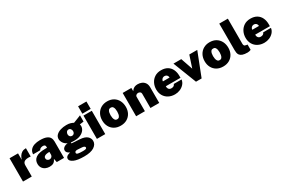

<svg xmlns="http://www.w3.org/2000/svg" viewBox="125 -2130 5434 3688"><g transform="rotate(-30 2842.0 -286.0)"><path d="M50 0V-517H238V-374Q250 -415.5 272.2 -450.2Q294.5 -485 329 -506Q363.5 -527 411.5 -527Q415 -527 417 -527Q419 -527 419 -527V-343Q417.5 -343.5 416.2 -343.5Q415 -343.5 412.5 -344Q358 -349.5 324.8 -343Q291.5 -336.5 274 -321.8Q256.5 -307 250.5 -287.8Q244.5 -268.5 244.5 -248V0Z M638 10Q589.5 10 548.8 -9Q508 -28 483.8 -64.8Q459.5 -101.5 459.5 -155Q459.5 -239 526.2 -285.5Q593 -332 734 -332H774V-354Q774 -379 760.2 -390.5Q746.5 -402 717 -401Q697 -400.5 673 -391.5Q649 -382.5 637 -356H479.5Q482.5 -417 516 -454.8Q549.5 -492.5 604.5 -509.8Q659.5 -527 726 -527Q816 -527 867 -506.5Q918 -486 939 -449.8Q960 -413.5 960 -366V0H799L782 -82Q759 -29.5 725 -9.8Q691 10 638 10ZM706.5 -113Q720.5 -113 732.8 -118Q745 -123 754 -131.8Q763 -140.5 768.2 -151.5Q773.5 -162.5 774 -175V-240H743Q727.5 -240 703.5 -234.2Q679.5 -228.5 660.8 -214.5Q642 -200.5 642 -175Q642 -146 661.8 -129.5Q681.5 -113 706.5 -113Z M1314 171Q1161 171 1086 136.2Q1011 101.5 1011 52Q1011 27 1025.5 10.8Q1040 -5.5 1059.5 -14.5Q1079 -23.5 1095 -27.5Q1111 -31.5 1114 -32Q1106.5 -36 1089 -45.5Q1071.5 -55 1056.2 -72.8Q1041 -90.5 1041 -119Q1041 -150 1070.2 -176Q1099.5 -202 1160 -210Q1104 -235 1076.5 -279Q1049 -323 1049 -364Q1049 -416 1085.5 -452Q1122 -488 1181.8 -506.5Q1241.5 -525 1312 -525Q1367.5 -525 1401.5 -514Q1435.5 -503 1464 -488Q1478.5 -493.5 1498.8 -501.2Q1519 -509 1542.2 -518Q1565.5 -527 1589 -536.5Q1612.5 -546 1634 -555L1633 -417L1545 -405Q1548 -394 1549.5 -381.8Q1551 -369.5 1551 -365Q1551 -321 1522.5 -280.2Q1494 -239.5 1438 -213.2Q1382 -187 1300 -187Q1288 -187 1266 -187.8Q1244 -188.5 1231 -190Q1223.5 -188.5 1220.2 -186.8Q1217 -185 1217 -181Q1217 -170.5 1239.5 -168.5Q1262 -166.5 1300 -164Q1313.5 -163.5 1341.8 -162Q1370 -160.5 1403 -158Q1510.5 -150.5 1559.8 -106.8Q1609 -63 1609 -3Q1609 72 1535 121.5Q1461 171 1314 171ZM1344 69Q1395 69 1410 60Q1425 51 1425 37Q1425 20.5 1408 10.2Q1391 0 1361 -2L1267 -8Q1240 -9.5 1225.5 -3.8Q1211 2 1205.5 11.2Q1200 20.5 1200 29Q1200 53.5 1235 61.2Q1270 69 1344 69ZM1306 -289Q1334 -289 1351 -308.5Q1368 -328 1368 -357Q1368 -386.5 1351 -408.2Q1334 -430 1306 -430Q1278.5 -430 1261.2 -408.2Q1244 -386.5 1244 -357Q1244 -328 1261.2 -308.5Q1278.5 -289 1306 -289Z M1689 0V-517H1874V0ZM1689 -559V-723H1874V-559Z M2216 10Q2136 10 2077.2 -24Q2018.5 -58 1986.2 -117.8Q1954 -177.5 1954 -255Q1954 -336.5 1987.8 -397.8Q2021.5 -459 2080.8 -493Q2140 -527 2217 -527Q2298 -527 2356.8 -491.8Q2415.5 -456.5 2447.2 -395Q2479 -333.5 2479 -255Q2479 -178 2446.8 -118.2Q2414.5 -58.5 2355.5 -24.2Q2296.5 10 2216 10ZM2217 -131Q2248 -131 2263.8 -152.2Q2279.5 -173.5 2284.8 -204Q2290 -234.5 2290 -262Q2290 -290 2284.8 -319.2Q2279.5 -348.5 2263.8 -368.2Q2248 -388 2217 -388Q2185.5 -388 2169.8 -368.2Q2154 -348.5 2148.5 -319.2Q2143 -290 2143 -262Q2143 -234.5 2148.5 -204Q2154 -173.5 2169.8 -152.2Q2185.5 -131 2217 -131Z M2559 0V-517H2751.5V-445.5Q2762.5 -462 2779.5 -479Q2796.5 -496 2823.5 -507.5Q2850.5 -519 2891 -519Q2936.5 -519 2977.8 -501.5Q3019 -484 3045.2 -445.5Q3071.5 -407 3071.5 -344V0H2876.5V-317.5Q2876.5 -343 2857.5 -356.5Q2838.5 -370 2816.5 -370Q2802.5 -370 2787.8 -364Q2773 -358 2763.2 -346.2Q2753.5 -334.5 2753.5 -317.5V0Z M3420.5 10Q3340 10 3278.8 -22.8Q3217.5 -55.5 3183.5 -114.5Q3149.5 -173.5 3149.5 -252Q3149.5 -326 3180.8 -388.5Q3212 -451 3270.8 -489Q3329.5 -527 3412.5 -527Q3497 -527 3553.5 -492Q3610 -457 3638.2 -396.2Q3666.5 -335.5 3666.5 -259V-214H3340.5Q3340 -183 3350 -163.5Q3360 -144 3377.2 -135Q3394.5 -126 3415.5 -126Q3442 -126 3463.2 -136Q3484.5 -146 3496.5 -176H3668.5Q3660.5 -118.5 3623 -76.8Q3585.5 -35 3531.8 -12.5Q3478 10 3420.5 10ZM3339.5 -323H3487Q3487 -342.5 3478.5 -359.2Q3470 -376 3453.5 -386Q3437 -396 3412.5 -396Q3392.5 -396 3376 -386Q3359.5 -376 3349.5 -359.2Q3339.5 -342.5 3339.5 -323Z M3886.5 0 3685.5 -517H3858.5L3949.5 -253L4036.5 -517H4213L4011.5 0Z M4488.5 10Q4408.5 10 4349.8 -24Q4291 -58 4258.8 -117.8Q4226.5 -177.5 4226.5 -255Q4226.5 -336.5 4260.2 -397.8Q4294 -459 4353.2 -493Q4412.5 -527 4489.5 -527Q4570.5 -527 4629.2 -491.8Q4688 -456.5 4719.8 -395Q4751.5 -333.5 4751.5 -255Q4751.5 -178 4719.2 -118.2Q4687 -58.5 4628 -24.2Q4569 10 4488.5 10ZM4489.5 -131Q4520.5 -131 4536.2 -152.2Q4552 -173.5 4557.2 -204Q4562.5 -234.5 4562.5 -262Q4562.5 -290 4557.2 -319.2Q4552 -348.5 4536.2 -368.2Q4520.5 -388 4489.5 -388Q4458 -388 4442.2 -368.2Q4426.5 -348.5 4421 -319.2Q4415.5 -290 4415.5 -262Q4415.5 -234.5 4421 -204Q4426.5 -173.5 4442.2 -152.2Q4458 -131 4489.5 -131Z M5028 11Q4956.5 11 4916.2 -4.2Q4876 -19.5 4858 -44Q4840 -68.5 4835.8 -98Q4831.5 -127.5 4831.5 -156V-743H5022V-182Q5022 -163.5 5031.5 -147Q5041 -130.5 5080.5 -125L5101.5 -123V-5Q5084 1.5 5065.5 6.2Q5047 11 5028 11Z M5403 10Q5322.5 10 5261.2 -22.8Q5200 -55.5 5166 -114.5Q5132 -173.5 5132 -252Q5132 -326 5163.2 -388.5Q5194.5 -451 5253.2 -489Q5312 -527 5395 -527Q5479.5 -527 5536 -492Q5592.5 -457 5620.8 -396.2Q5649 -335.5 5649 -259V-214H5323Q5322.5 -183 5332.5 -163.5Q5342.5 -144 5359.8 -135Q5377 -126 5398 -126Q5424.5 -126 5445.8 -136Q5467 -146 5479 -176H5651Q5643 -118.5 5605.5 -76.8Q5568 -35 5514.2 -12.5Q5460.5 10 5403 10ZM5322 -323H5469.5Q5469.5 -342.5 5461 -359.2Q5452.5 -376 5436 -386Q5419.5 -396 5395 -396Q5375 -396 5358.5 -386Q5342 -376 5332 -359.2Q5322 -342.5 5322 -323Z"/></g></svg>

Font: Public Sans Thin Black
Style: Regular
Weight: 900
Version: Version 2.001